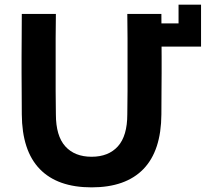

<svg xmlns="http://www.w3.org/2000/svg" viewBox="-20 -793 910 828"><path d="M74 -733H221Q220 -672 220 -628Q220 -584 220 -548.5Q220 -513 220 -478Q220 -443 220 -400.5Q220 -358 221 -300Q221 -207 261.5 -162Q302 -117 375 -117Q448 -117 488.5 -162Q529 -207 529 -300Q530 -358 530 -400.5Q530 -443 530 -478Q530 -513 530 -548.5Q530 -584 530 -628Q530 -672 529 -733H676Q676 -672 676.5 -628Q677 -584 677 -548.5Q677 -513 677 -478Q677 -443 676.5 -400.5Q676 -358 676 -300Q675 -143 598.5 -64Q522 15 375 15Q228 15 151.5 -64Q75 -143 74 -300Q74 -358 73.5 -400.5Q73 -443 73 -478Q73 -513 73 -548.5Q73 -584 73.5 -628Q74 -672 74 -733ZM659 -692H750V-773H847V-592H659Z"/></svg>

Font: Kreadon
Style: Bold
Weight: 700
Designer: Reiya WATANABE
Foundry: StudioGnu
Version: Version 1.003; ttfautohint (v1.8.4.7-5d5b);gftools[0.9.32]